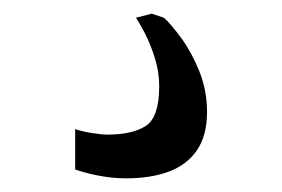

<svg xmlns="http://www.w3.org/2000/svg" viewBox="-20 -26 413 281"><path d="M164.5 235Q144.5 235 124 231Q103.5 227 90 222V163Q100.5 166.5 115 168.8Q129.5 171 137 171Q174 171 193.5 158.2Q213 145.5 213 100Q213 79 206.5 58.5Q200 38 191.8 22.2Q183.5 6.5 179 0L202 -6L220 0Q230.5 9.5 245.5 30Q260.5 50.5 271.8 78.5Q283 106.5 283 138Q283 172 268.5 193.5Q254 215 227.5 225Q201 235 164.5 235Z"/></svg>

Font: Merriweather 7pt Light
Style: Regular
Weight: 300
Designer: Eben Sorkin
Foundry: Eben Sorkin
Version: Version 2.200;gftools[0.9.31]